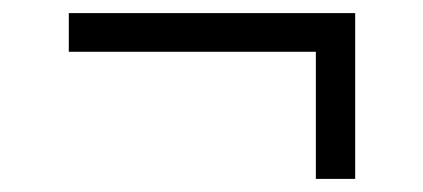

<svg xmlns="http://www.w3.org/2000/svg" viewBox="-20 -392 646 293"><path d="M85 -313V-372H522V-119H462V-313Z"/></svg>

Font: Montagu Slab 16pt Light
Style: Regular
Weight: 300
Designer: Florian Karsten
Foundry: Florian Karsten
Version: Version 1.000; ttfautohint (v1.8.3)